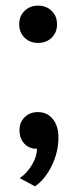

<svg xmlns="http://www.w3.org/2000/svg" viewBox="-20 -513 275 680"><path d="M48 -427Q48 -456 67 -474.5Q86 -493 115 -493Q144 -493 163 -474.5Q182 -456 182 -427Q182 -398 163 -379.5Q144 -361 115 -361Q86 -361 67 -379.5Q48 -398 48 -427ZM49 -52Q49 -80 67.5 -98Q86 -116 114 -116Q147 -116 167 -91.5Q187 -67 187 -26Q187 25 163.5 73.5Q140 122 104 147L50 118Q77 99 94 69.5Q111 40 111 14Q83 14 66 -4.5Q49 -23 49 -52Z"/></svg>

Font: Metropolitano Medium
Style: Regular
Weight: 500
Designer: Fonts by Alex Slobzheninov & Chris M. Simpson / Changes by Cristiano Sobral
Foundry: Fonts by Alex Slobzheninov & Chris M. Simpson / Changes by Cristiano Sobral
Version: Version 1.00;August 30, 2020;FontCreator 13.0.0.2681 64-bit